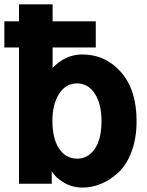

<svg xmlns="http://www.w3.org/2000/svg" viewBox="-21 -844 677 882"><path d="M219.7 -288.1Q219.7 -209 250 -162.1Q280.3 -115.2 334 -115.2Q382.8 -115.2 414.1 -159.7Q445.3 -204.1 445.3 -288.1Q445.3 -366.2 414.6 -413.6Q383.8 -460.9 333 -460.9Q281.2 -460.9 250.5 -413.1Q219.7 -365.2 219.7 -288.1ZM-1 -626V-746.1H66.4V-824.2H220.7V-746.1H418.9V-626H220.7V-532.2Q280.3 -593.8 356.4 -593.8Q463.9 -593.8 535.2 -512.2Q606.4 -430.7 606.4 -288.1Q606.4 -208 583 -146.5Q559.6 -85 522 -50.8Q484.4 -16.6 442.9 0.5Q401.4 17.6 359.4 17.6Q310.5 17.6 272 -5.4Q233.4 -28.3 216.8 -57.6V0H66.4V-626Z"/></svg>

Font: Gothic A1 Black
Style: Regular
Weight: 900
Version: Version 2.50